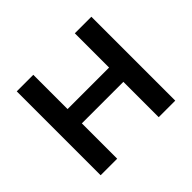

<svg xmlns="http://www.w3.org/2000/svg" viewBox="-156 -923 1141 1141"><g transform="rotate(-45 414.5 -352.5)"><path d="M101 0V-705H240V-417H589V-705H728V0H589V-297H240V0Z"/></g></svg>

Font: Nunito Sans 6pt
Style: Bold
Weight: 700
Version: Version 3.101;gftools[0.9.27]